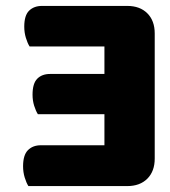

<svg xmlns="http://www.w3.org/2000/svg" viewBox="-20 -626 573 649"><path d="M333 -469H80Q73 -480 67.5 -498Q62 -516 62 -536Q62 -574 78.5 -590Q95 -606 122 -606H410Q453 -606 478 -581Q503 -556 503 -513V-90Q503 -47 478 -22Q453 3 410 3H76Q69 -8 63.5 -26Q58 -44 58 -64Q58 -102 74.5 -118.5Q91 -135 118 -135H238H333V-240H108Q101 -251 95.5 -268.5Q90 -286 90 -306Q90 -344 106 -360Q122 -376 149 -376H333Z"/></svg>

Font: Baloo Paaji
Style: Regular
Weight: 400
Designer: Shuchita Grover and Ek Type
Foundry: Ek Type
Version: Version 1.007;PS 1.000;hotconv 1.0.88;makeotf.lib2.5.647800